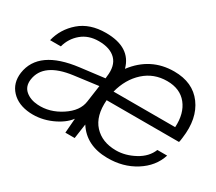

<svg xmlns="http://www.w3.org/2000/svg" viewBox="-132 -780 1131 1004"><g transform="rotate(30 434.0 -278.5)"><path d="M879.9 -283.2Q877.9 -264.2 875 -254.9H438Q430.2 -156.7 478.5 -104.2Q526.9 -51.8 610.8 -51.8Q667 -51.8 722.4 -81.8Q777.8 -111.8 797.9 -162.1H856.9Q833 -86.9 759.5 -40.5Q686 5.9 590.8 4.9Q463.9 3.9 404.8 -88.9L392.1 0H335.9L342.8 -87.9Q312 -46.9 250.5 -20Q189 6.8 124 2.9Q50.8 -2 10 -45.4Q-30.8 -88.9 -22 -154.8Q0 -304.7 230 -333L376 -351.1L377 -362.8Q386.7 -431.6 352.3 -466.8Q317.9 -502 249 -502Q187 -502 145.5 -467Q104 -432.1 89.8 -378.9H24.9Q43 -454.1 103 -506.1Q163.1 -558.1 259.8 -558.1Q408.7 -558.1 439 -444.8Q527.8 -562 669.9 -562Q782.7 -562 839.8 -484.6Q897 -407.2 879.9 -283.2ZM446.8 -312H818.8Q823.7 -397 782.5 -448.5Q741.2 -500 663.1 -500Q583 -500 525.9 -448.5Q468.8 -397 446.8 -312ZM354 -199.2 368.2 -299.8 223.1 -280.8Q55.2 -258.8 40 -149.9Q34.2 -106 63 -81.5Q91.8 -57.1 137.2 -54.2Q210.4 -49.3 278.3 -93.8Q346.2 -138.2 354 -199.2Z"/></g></svg>

Font: Oakes Grotesk
Style: Light Italic
Weight: 300
Designer: Samuel Oakes
Foundry: Samuel Oakes
Version: Version 1.0 | wf-rip DC20170320